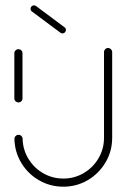

<svg xmlns="http://www.w3.org/2000/svg" viewBox="-20 -704 477 724"><path d="M49.6 -317.8Q43.3 -317.8 38.7 -322.2Q34.1 -326.7 34.1 -333V-503.3Q34.1 -509.6 38.7 -514.1Q43.3 -518.5 49.6 -518.5Q55.9 -518.5 60.4 -514.1Q64.8 -509.6 64.8 -503.3V-333Q64.8 -326.7 60.4 -322.2Q55.9 -317.8 49.6 -317.8ZM387.4 -523Q393.7 -523 398.3 -518.3Q403 -513.7 403 -507.4V-184.4Q403 -134.1 378.1 -91.9Q353.3 -49.6 311.1 -24.8Q268.9 0 218.9 0Q169.3 0 127.4 -24.1Q85.6 -48.1 60.6 -89.4Q35.6 -130.7 34.4 -179.6Q34.4 -186.3 38.9 -190.9Q43.3 -195.6 50 -195.6Q56.3 -195.6 60.7 -191.1Q65.2 -186.7 65.2 -180.4Q66.3 -139.6 87.2 -105.2Q108.1 -70.7 143 -50.7Q177.8 -30.7 218.9 -30.7Q260.4 -30.7 295.6 -51.3Q330.7 -71.9 351.5 -107.2Q372.2 -142.6 372.2 -184.4V-507.4Q372.2 -513.7 376.7 -518.3Q381.1 -523 387.4 -523ZM95.2 -670.7Q95.2 -676.3 98.9 -680Q102.6 -683.7 107.8 -683.7Q112.2 -683.7 115.6 -681.5L223.3 -601.1Q228.5 -597.4 228.5 -591.1Q228.5 -585.6 224.8 -581.9Q221.1 -578.1 215.6 -578.1Q210.7 -578.1 208.1 -580.4L100.4 -660.7Q95.2 -664.1 95.2 -670.7Z"/></svg>

Font: 26F Galaxy Hebrew Ultra Light
Style: Regular
Weight: 200
Designer: C₂₉H₂₅N₃O₅
Version: Version 1.000